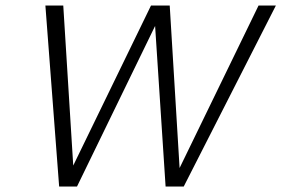

<svg xmlns="http://www.w3.org/2000/svg" viewBox="-20 -678 1023 698"><path d="M582 0 539 -658H597L636 -16H608L920 -658H983L648 0ZM195 0 145 -658H210L250 -16H217L529 -658H580L260 0Z"/></svg>

Font: Ysabeau Infant Light
Style: Italic
Weight: 300
Italic angle: -12°
Designer: Christian Thalmann (Catharsis Fonts)
Version: Version 2.001;gftools[0.9.30]; featfreeze: ss01,ss02,lnum